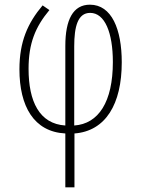

<svg xmlns="http://www.w3.org/2000/svg" viewBox="-20 -560 603 820"><path d="M259 10V240H298V10C431 0 500 -115 500 -294C500 -435 457 -540 364 -540C292 -540 259 -476 259 -364V-24C148 -31 102 -127 102 -266C102 -375 131 -445 191 -517L162 -537C98 -461 63 -382 63 -264C63 -107 124 3 259 10ZM297 -24V-362C297 -446 312 -505 365 -505C428 -505 462 -420 462 -295C462 -125 401 -31 297 -24Z"/></svg>

Font: Noto Sans Mono SemiCondensed ExtraLight
Style: Regular
Weight: 200
Width: 4
Designer: Monotype Design Team
Foundry: Monotype Imaging Inc.
Version: Version 2.014